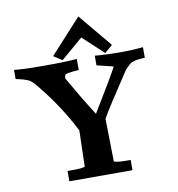

<svg xmlns="http://www.w3.org/2000/svg" viewBox="-90 -912 928 1001"><g transform="rotate(-10 373.5 -411.0)"><path d="M225.8 -648.4 271.2 -619.3 387.2 -718.9 496.6 -617.4 538.1 -653 391.3 -829.5ZM267.6 -523.7C269.3 -532.9 270.9 -539.6 272.6 -543.9C275 -544.8 279.8 -546.2 287.2 -548C294.6 -549.7 313.8 -551.9 344.9 -554.4V-613.2L321.5 -611.2C290.7 -608.7 241.9 -607.5 175 -607.5C111.6 -607.5 64.6 -608.7 33.9 -611.3L12.7 -613.1V-564.8L28 -561.6C46.9 -557.7 64 -552.4 79.3 -545.7C90.5 -540.1 102.7 -528.9 116 -512.2C186.3 -427.5 245.4 -337.9 293.4 -243.4C291.3 -184.4 289.6 -120.7 288.2 -52.2C278.1 -48.1 258.5 -46 229.2 -45.9H196V8.8H530.2V-45.4H508.8C476.6 -45.5 454.4 -47.9 442.3 -52.7C439.7 -175.5 438.3 -251.1 438.1 -279.3C458.7 -316.2 508.7 -394.2 588.1 -513.1L601.2 -526.3C608.9 -534 615.4 -539.7 620.7 -543.5C634.8 -550.7 653.5 -555 676.7 -556.3L695.3 -557.2V-613.1L674 -611.3C645.5 -608.7 612.5 -607.5 575.1 -607.5C534.1 -607.5 496.9 -608.7 463.5 -611.3L440.2 -613.1V-577.1V-562.1L520 -542.7C522.2 -542 524.7 -541.1 527.4 -540C512.5 -510.4 468 -435 393.7 -313.7C351.1 -380.6 309.1 -450.6 267.6 -523.7Z"/></g></svg>

Font: Bentham
Style: Bold
Weight: 700
Version: Version 002.001